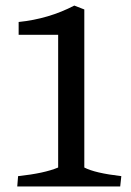

<svg xmlns="http://www.w3.org/2000/svg" viewBox="-20 -670 469 690"><path d="M189 -545H47V-591Q155 -602 247 -650L283 -636V-68Q321 -48 416 -37L412 0H42L45 -37Q139 -47 189 -68Z"/></svg>

Font: Cambo
Style: Regular
Weight: 400
Designer: Carolina Giovagnoli, Andres Torresi
Foundry: Carolina Giovagnoli, Andres Torresi
Version: Version 2.001